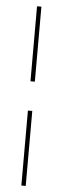

<svg xmlns="http://www.w3.org/2000/svg" viewBox="-57 -748 286 875"><g transform="rotate(5 86.0 -310.0)"><path d="M76 -377V-720H96V-377ZM76 100V-243H96V100Z"/></g></svg>

Font: DM Sans 18pt Thin
Style: Regular
Weight: 250
Designer: Colophon Foundry, Jonny Pinhorn
Foundry: Colophon Foundry
Version: Version 4.004;gftools[0.9.30]